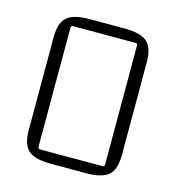

<svg xmlns="http://www.w3.org/2000/svg" viewBox="-82 -566 586 641"><g transform="rotate(15 211.0 -245.0)"><path d="M50 -85V-405Q50 -456 73 -475.5Q96 -495 150 -495H272Q326 -495 349 -475.5Q372 -456 372 -405V-85Q372 -34 349 -14.5Q326 5 272 5H150Q96 5 73 -14.5Q50 -34 50 -85ZM319 -458H103Q96 -458 96 -451V-39Q96 -32 103 -32H319Q326 -32 326 -39V-451Q326 -458 319 -458Z"/></g></svg>

Font: Gemunu Libre ExtraLight
Style: Regular
Weight: 200
Designer: Puspanada Ekanayake, Sola Matas, Pathum Egodawatta, Kosala Senevirathne
Foundry: mooniak
Version: Version 1.100